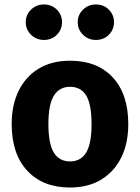

<svg xmlns="http://www.w3.org/2000/svg" viewBox="-20 -819 624 856"><path d="M292.4 -548.3Q413.5 -548.3 482.7 -474Q551.9 -399.6 551.9 -265.2Q551.9 -180.5 520.7 -117.1Q489.4 -53.6 431.3 -18.3Q373.2 17 292 17Q171.3 17 101.7 -57.7Q32.1 -132.4 32.1 -266.1Q32.1 -351.2 63.5 -414.8Q94.9 -478.3 153 -513.3Q211.2 -548.3 292.4 -548.3ZM292.4 -432Q244.4 -432 220.1 -392.3Q195.8 -352.7 195.8 -266.1Q195.8 -178.1 220 -138.7Q244.1 -99.4 292 -99.4Q340.6 -99.4 364.4 -139.2Q388.2 -179.1 388.2 -265.2Q388.2 -353.9 364.4 -393Q340.6 -432 292.4 -432ZM407.2 -799.1Q442.2 -799.1 465.2 -776.1Q488.2 -753.1 488.2 -720.3Q488.2 -687 465.2 -664Q442.2 -640.9 407.2 -640.9Q373.9 -640.9 350.2 -664Q326.5 -687 326.5 -720.3Q326.5 -753.1 350.2 -776.1Q373.9 -799.1 407.2 -799.1ZM175.8 -799.1Q210.4 -799.1 233.4 -776.1Q256.5 -753.1 256.5 -720.3Q256.5 -687 233.4 -664Q210.4 -640.9 175.8 -640.9Q142.1 -640.9 118.4 -664Q94.8 -687 94.8 -720.3Q94.8 -753.1 118.4 -776.1Q142.1 -799.1 175.8 -799.1Z"/></svg>

Font: Fira Sans Variable
Style: Regular
Weight: 400
Designer: Carrois Corporate & Edenspiekermann AG
Foundry: Carrois Corporate GbR & Edenspiekermann AG
Version: Version 4.202